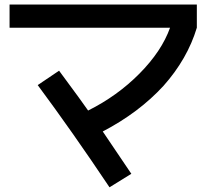

<svg xmlns="http://www.w3.org/2000/svg" viewBox="-20 -754 915 833"><path d="M21.5 -633.8V-734.4H834V-633.8Q793 -498 689.5 -381.8Q583 -265.6 425.8 -183.6Q433.6 -172.9 549.8 0L455.1 58.6Q293 -183.6 143.6 -384.8L236.3 -447.3Q341.8 -304.7 362.3 -274.4Q489.3 -337.9 585 -434.6Q681.6 -532.2 717.8 -633.8Z"/></svg>

Font: RobotoJAA
Style: Medium
Weight: 500
Version: Version 2.05; 2016-11-05